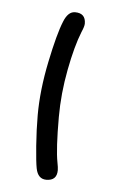

<svg xmlns="http://www.w3.org/2000/svg" viewBox="-42 -552 344 544"><g transform="rotate(5 130.0 -280.0)"><path d="M69.8 -220.2Q69.8 -291.5 86.7 -373Q103.5 -454.6 118.2 -490.2Q129.9 -520 149.9 -520Q180.2 -520 180.2 -490.2Q180.2 -482.4 172.9 -465.8Q156.2 -424.3 143.1 -355.7Q129.9 -287.1 129.9 -220.2Q129.9 -129.4 137.2 -91.8Q140.1 -77.1 140.1 -69.8Q140.1 -40 109.9 -40Q85.9 -40 80.1 -69.8Q76.7 -86.9 73.2 -133.1Q69.8 -179.2 69.8 -220.2Z"/></g></svg>

Font: Pecita
Style: Book
Weight: 400
Width: 6
Version: Version 3.4.1